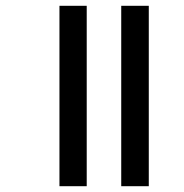

<svg xmlns="http://www.w3.org/2000/svg" viewBox="-20 -642 633 662"><path d="M398 0H493V-622H398ZM185 0H279V-622H185Z"/></svg>

Font: Noto Sans Bengali SemiCondensed Medium
Style: Regular
Weight: 500
Width: 4
Designer: Joana Ranito - Universal Thirst; Jelle Bosma - Monotype Design Team
Foundry: Universal Thirst ehf.
Version: Version 3.000